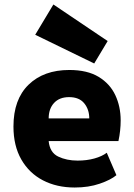

<svg xmlns="http://www.w3.org/2000/svg" viewBox="-20 -830 598 856"><path d="M313 6Q233 6 171.5 -26Q110 -58 75 -119Q40 -180 40 -266Q40 -387 107.5 -452.5Q175 -518 289 -518Q369 -518 419.5 -487.5Q470 -457 494 -406Q518 -355 518 -293Q518 -271 515.5 -247.5Q513 -224 508 -201H197Q202 -150 239.5 -132Q277 -114 326 -114Q367 -114 401 -123.5Q435 -133 456 -149L499 -49Q474 -28 424.5 -11Q375 6 313 6ZM197 -302H378Q378 -342 355.5 -369.5Q333 -397 288 -397Q245 -397 221 -371Q197 -345 197 -302ZM400 -547 137 -675 218 -810 460 -647Z"/></svg>

Font: Braah One
Style: Regular
Weight: 400
Designer: Ashish Kumar
Foundry: Ashish Kumar
Version: Version 1.001; ttfautohint (v1.8.4.7-5d5b);gftools[0.9.29]